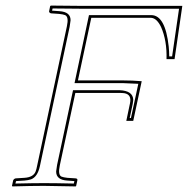

<svg xmlns="http://www.w3.org/2000/svg" viewBox="-20 -666 673 688"><path d="M633.3 -645 605.5 -454.1H576.7Q578.6 -520.5 557.1 -569.3Q542 -600.6 522 -602.1H307.1L259.3 -377.9H418.5Q454.6 -377.9 487.8 -375L457.5 -232.9H432.6L445.8 -295.9Q452.6 -327.1 425.8 -332Q418 -333 408.7 -333H250L194.3 -73.2Q187 -39.6 200.2 -33.2Q207.5 -30.3 221.2 -28.8L250.5 -26.9Q256.8 -26.4 257.3 -22.5Q257.3 -21 257.3 -20L252.9 0L251.5 2Q250.5 2 137.2 0Q93.8 0 24.4 2L22.9 0L27.3 -20Q30.3 -25.9 36.6 -26.9L67.4 -28.8Q100.1 -30.8 107.9 -52.2Q110.8 -60.1 113.3 -73.2L219.7 -571.8Q227.1 -605.5 213.4 -611.8Q206.1 -614.7 191.9 -616.2L162.6 -618.2Q156.2 -620.1 155.8 -625L159.7 -644L162.1 -646L266.1 -645ZM621.6 -634.8H266.1L168.5 -635.7L166.5 -627.9L192.4 -626Q232.9 -623.5 232.9 -593.8Q232.9 -591.3 232.4 -589.8Q231.4 -581.1 229.5 -569.8L123 -70.8Q114.7 -32.2 91.3 -23.4Q81.1 -20 67.9 -19L37.6 -17.1L35.2 -8.3Q100.1 -9.8 137.2 -9.8Q177.2 -9.8 244.6 -8.3L246.6 -17.1L220.7 -19Q181.6 -21.5 181.2 -50.8Q181.2 -53.2 181.6 -54.7Q182.6 -63.5 184.6 -75.2L241.7 -342.8H408.7Q456.5 -340.8 457.5 -308.1Q457 -301.3 455.6 -293.9L444.8 -243.2H449.2L475.6 -365.7Q439.5 -367.7 418.5 -368.2H247.1L298.8 -611.8H522Q572.3 -611.8 584.5 -499.5Q586.4 -481 586.4 -463.9H596.7Z"/></svg>

Font: Linux Biolinum Outline O
Style: Italic
Weight: 400
Italic angle: -12°
Designer: Philipp H. Poll
Foundry: Philipp H. Poll
Version: Version 0.6.2